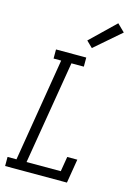

<svg xmlns="http://www.w3.org/2000/svg" viewBox="-142 -1050 785 1122"><g transform="rotate(15 250.0 -488.5)"><path d="M6 0V-55H60L163 -680H117V-735H300V-680H225L121 -55H328L343 -145H404L380 0ZM317 -797 280 -833 429 -977 474 -933Z"/></g></svg>

Font: Iosevka Slab Light Oblique
Style: Regular
Weight: 300
Italic angle: -9°
Monospace: yes
Designer: Belleve Invis
Foundry: Belleve Invis
Version: Version 11.1.1; ttfautohint (v1.8.3)